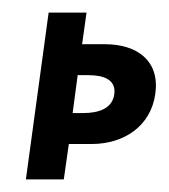

<svg xmlns="http://www.w3.org/2000/svg" viewBox="-20 -284 268 304"><path d="M95 -105 103 -165H120C144 -165 164 -158 161 -135C158 -112 136 -105 112 -105ZM117 -264H57L21 0H81L89 -56H125C176 -56 219 -84 226 -136C233 -188 197 -214 146 -214H110Z"/></svg>

Font: Hussar Tani
Style: DwaKurs
Weight: 700
Foundry: Cannot Into Space Fonts
Version: Version 0.92